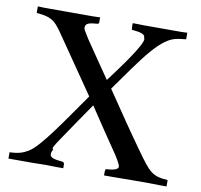

<svg xmlns="http://www.w3.org/2000/svg" viewBox="-76 -755 874 835"><g transform="rotate(10 361.0 -337.0)"><path d="M712 0V-28C643 -33 631 -47 570 -132C514 -210 458 -293 401 -377C512 -533 576 -632 652 -641C662 -642 672 -644 685 -645V-674C676 -674 668 -673 658 -673H491C474 -673 459 -674 444 -674V-657C445 -652 445 -648 445 -645C489 -641 504 -635 504 -620V-617C505 -617 506 -616 506 -614C506 -587 434 -488 376 -411C338 -465 303 -518 267 -570L257 -586C245 -605 240 -613 241 -619C241 -638 257 -642 297 -645L300 -652V-674C290 -674 281 -673 271 -673H148H75C57 -673 40 -673 25 -674V-645C102 -639 111 -620 156 -555L313 -327C227 -205 145 -80 96 -50C73 -36 52 -29 14 -28V0H120C140 0 160 -1 177 -1C194 -1 210 0 228 0H256V-20L251 -27C208 -31 192 -36 192 -51C192 -57 194 -65 199 -73C197 -74 195 -76 195 -77C199 -91 214 -111 223 -125C260 -179 297 -235 337 -292C386 -217 429 -155 469 -96L480 -78C488 -64 493 -54 493 -48C493 -34 466 -30 438 -28L436 -16V0H468C509 0 547 -1 594 -1H628C646 -1 663 0 682 0Z"/></g></svg>

Font: Sibila
Style: Regular
Weight: 400
Designer: Stefan Peev
Foundry: Context Ltd
Version: Version 1.000